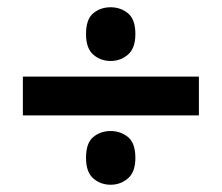

<svg xmlns="http://www.w3.org/2000/svg" viewBox="-20 -617 612 529"><path d="M285 -449Q257 -449 237 -466.5Q217 -484 217 -523Q217 -564 237 -580.5Q257 -597 285 -597Q312 -597 332.5 -580.5Q353 -564 353 -523Q353 -484 332.5 -466.5Q312 -449 285 -449ZM43 -299V-406H528V-299ZM285 -108Q257 -108 237 -125.5Q217 -143 217 -182Q217 -223 237 -239.5Q257 -256 285 -256Q312 -256 332.5 -239.5Q353 -223 353 -182Q353 -143 332.5 -125.5Q312 -108 285 -108Z"/></svg>

Font: Noto Sans Bamum
Style: Bold
Weight: 700
Designer: Monotype Design Team
Foundry: Monotype Imaging Inc.
Version: Version 2.002; ttfautohint (v1.8.4.7-5d5b)